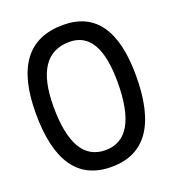

<svg xmlns="http://www.w3.org/2000/svg" viewBox="-138 -848 886 979"><g transform="rotate(-20 305.0 -358.5)"><path d="M315.4 -648.4Q126.5 -648.4 126.5 -365.2Q126.5 -66.4 300.8 -66.4Q476.6 -66.4 476.6 -372.6Q476.6 -648.4 315.4 -648.4ZM314 -740.7Q576.2 -740.7 576.2 -371.1Q576.2 24.4 300.8 24.4Q29.8 24.4 29.8 -363.8Q29.8 -740.7 314 -740.7Z"/></g></svg>

Font: Comic Relief
Style: Regular
Weight: 400
Designer: Jeff Davis
Foundry: Loudifier
Version: Version 1.0